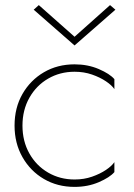

<svg xmlns="http://www.w3.org/2000/svg" viewBox="-20 -722 525 752"><path d="M68 -230Q68 -291 95 -339Q122 -387 168.5 -414Q215 -441 272 -441Q309 -441 340.5 -430Q372 -419 395 -403.5Q418 -388 428 -373V-412Q410 -433 367 -451.5Q324 -470 272 -470Q205 -470 152 -439Q99 -408 68 -354Q37 -300 37 -230Q37 -161 68 -106.5Q99 -52 152 -21Q205 10 272 10Q324 10 367 -8.5Q410 -27 428 -48V-87Q418 -72 395 -56.5Q372 -41 340.5 -30Q309 -19 272 -19Q215 -19 168.5 -46Q122 -73 95 -121Q68 -169 68 -230ZM272 -578 132 -702 112 -684 272 -544 432 -684 411 -702Z"/></svg>

Font: Jost ExtraLight
Style: Regular
Weight: 250
Version: Version 3.710